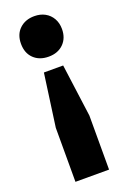

<svg xmlns="http://www.w3.org/2000/svg" viewBox="-145 -604 555 843"><g transform="rotate(-20 132.5 -183.0)"><path d="M228 -461Q228 -418.5 201.8 -392.5Q175.5 -366.5 132.5 -366.5Q89 -366.5 62.8 -392Q36.5 -417.5 36.5 -461Q36.5 -504.5 63.2 -530Q90 -555.5 132.5 -555.5Q160.5 -555.5 182 -543.8Q203.5 -532 215.8 -510.5Q228 -489 228 -461ZM88 -308.5H178L211 -62.5V190H54V-62.5Z"/></g></svg>

Font: Encode Sans Condensed
Style: Bold
Weight: 700
Width: 3
Designer: Multiple Designers
Foundry: Impallari Type
Version: Version 2.000